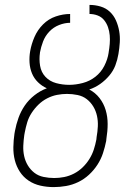

<svg xmlns="http://www.w3.org/2000/svg" viewBox="-20 -755 540 783"><path d="M199 8Q171 8 144.5 2Q118 -4 96.5 -18.5Q75 -33 61 -54.5Q47 -76 40.5 -101.5Q34 -127 34.5 -155Q35 -183 39 -210L41 -221Q46 -248 55.5 -274.5Q65 -301 81 -324.5Q97 -348 120.5 -366.5Q144 -385 171 -395Q151 -404 135 -419.5Q119 -435 110.5 -455.5Q102 -476 100.5 -499.5Q99 -523 103 -546Q108 -575 120.5 -604Q133 -633 155.5 -655.5Q178 -678 207.5 -688Q237 -698 266 -698V-662Q244 -662 221 -653Q198 -644 181 -626Q164 -608 155.5 -585.5Q147 -563 143 -541V-540Q139 -513 143.5 -486.5Q148 -460 165.5 -441.5Q183 -423 209 -416Q235 -409 262 -409Q289 -409 317.5 -416.5Q346 -424 369 -442Q392 -460 405.5 -486.5Q419 -513 423 -540V-541Q426 -558 427.5 -576Q429 -594 427.5 -611Q426 -628 420.5 -644Q415 -660 404.5 -673Q394 -686 378 -692Q362 -698 345 -698V-735Q368 -735 390 -728.5Q412 -722 428 -707Q444 -692 453 -671.5Q462 -651 466 -628.5Q470 -606 468.5 -582Q467 -558 463 -535Q459 -511 450.5 -488.5Q442 -466 425.5 -446.5Q409 -427 388.5 -412.5Q368 -398 344 -390Q369 -377 386 -355Q403 -333 411 -306Q419 -279 419 -249.5Q419 -220 414 -190L413 -180Q408 -155 400 -130.5Q392 -106 377.5 -83.5Q363 -61 343 -42.5Q323 -24 299 -12.5Q275 -1 249.5 3.5Q224 8 199 8ZM201 -29Q221 -29 241.5 -33Q262 -37 281.5 -47Q301 -57 317 -72.5Q333 -88 344.5 -106.5Q356 -125 362.5 -145Q369 -165 373 -186L374 -196Q378 -218 379 -240Q380 -262 375.5 -282.5Q371 -303 360.5 -320.5Q350 -338 334 -350.5Q318 -363 296.5 -367.5Q275 -372 253 -372Q233 -372 212.5 -368Q192 -364 172.5 -354Q153 -344 137 -328.5Q121 -313 109 -294.5Q97 -276 91 -256Q85 -236 81 -215L79 -204Q76 -183 75 -161Q74 -139 78.5 -118.5Q83 -98 93.5 -80.5Q104 -63 120 -50.5Q136 -38 157.5 -33.5Q179 -29 201 -29Z"/></svg>

Font: Iosevka Curly Extralight
Style: Italic
Weight: 200
Italic angle: -9°
Monospace: yes
Designer: Belleve Invis
Foundry: Belleve Invis
Version: Version 22.1.2; ttfautohint (v1.8.4)